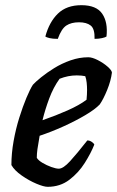

<svg xmlns="http://www.w3.org/2000/svg" viewBox="-20 -721 452 741"><path d="M164 0Q149 0 120.5 -12Q92 -24 64 -43.5Q36 -63 24 -84Q24 -129 32.5 -176.5Q41 -224 54.5 -267Q68 -310 82 -343.5Q96 -377 107 -394Q117 -405 138.5 -422.5Q160 -440 189 -458Q218 -476 252 -488Q286 -500 321 -500Q336 -500 357.5 -489Q379 -478 395 -464Q411 -450 412 -441Q408 -409 393.5 -373.5Q379 -338 365 -318Q347 -299 309 -276.5Q271 -254 224.5 -233Q178 -212 133 -197Q127 -164 124.5 -145.5Q122 -127 122 -112Q128 -102 144 -92.5Q160 -83 178 -76.5Q196 -70 207 -70Q224 -70 250.5 -99Q277 -128 317 -179Q326 -179 334 -173.5Q342 -168 344 -163Q331 -130 307 -92Q283 -54 247.5 -27Q212 0 164 0ZM144 -257Q196 -275 241 -295Q286 -315 314 -336Q316 -356 316 -374Q316 -388 314.5 -402Q313 -416 309 -427Q295 -430 276 -430Q243 -430 210 -417Q186 -384 170 -341Q154 -298 144 -257ZM203 -571Q183 -571 171 -574Q159 -577 155 -580Q170 -636 203.5 -668.5Q237 -701 294 -701Q352 -701 374.5 -668Q397 -635 391 -580Q387 -577 374 -574Q361 -571 345 -571Q346 -610 330 -622.5Q314 -635 285 -635Q255 -635 236 -622.5Q217 -610 203 -571Z"/></svg>

Font: Texturina SemiBold
Style: Italic
Weight: 600
Italic angle: -11°
Designer: Guillermo Torres Carreño
Foundry: Omnibus-Type
Version: Version 1.002; ttfautohint (v1.8.3)